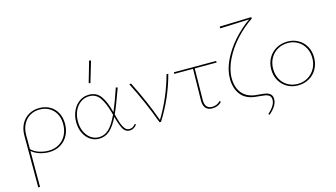

<svg xmlns="http://www.w3.org/2000/svg" viewBox="-105 -1089 3071 1755"><g transform="rotate(-15 1430.5 -211.0)"><path d="M456 -210Q456 -150 430.5 -101.5Q405 -53 358 -25Q311 3 249 3Q204 3 160 -11Q116 -25 86 -52V288L69 289V-200Q69 -264 94.5 -311.5Q120 -359 164.5 -384.5Q209 -410 264 -410Q321 -410 364.5 -385Q408 -360 432 -315Q456 -270 456 -210ZM439 -211Q439 -295 390 -345.5Q341 -396 263 -396Q213 -396 173 -372.5Q133 -349 109.5 -305Q86 -261 86 -202V-69Q114 -41 158 -26Q202 -11 248 -11Q306 -11 349.5 -37.5Q393 -64 416 -109.5Q439 -155 439 -211Z M776 -508 761 -513 818 -711 835 -707ZM1081 -36Q1069 -18 1050.5 -7.5Q1032 3 1012 3Q971 3 949.5 -36Q928 -75 907 -154Q867 -73 824 -35Q781 3 722 3Q676 3 638.5 -23Q601 -49 579.5 -94.5Q558 -140 558 -198Q558 -257 581 -305.5Q604 -354 644 -382Q684 -410 735 -410Q806 -410 845 -356Q884 -302 909 -204L911 -198Q946 -280 990 -410L1007 -406Q950 -246 917 -175Q932 -116 943 -84.5Q954 -53 971 -32Q988 -11 1013 -11Q1048 -11 1070 -43ZM901 -176 895 -199Q869 -294 833 -345Q797 -396 734 -396Q690 -396 653.5 -371Q617 -346 596 -301Q575 -256 575 -199Q575 -145 594.5 -102.5Q614 -60 648 -35.5Q682 -11 724 -11Q778 -11 819 -49.5Q860 -88 901 -176Z M1486 -407Q1429 -191 1308 0H1294Q1219 -206 1117 -406L1134 -409Q1238 -202 1303 -19Q1413 -199 1469 -407Z M1728 -95Q1727 -55 1744 -33Q1761 -11 1796 -11Q1818 -11 1838.5 -19.5Q1859 -28 1874 -45L1884 -36Q1868 -17 1844.5 -7Q1821 3 1793 3Q1752 3 1731 -22.5Q1710 -48 1711 -94L1716 -392H1538L1539 -407H1939V-392H1732Z M2239 -9Q2279 -6 2303 -1Q2327 4 2344 20Q2361 36 2361 67Q2361 129 2283 195L2274 185Q2345 123 2345 69Q2345 43 2330 30Q2315 17 2292.5 13Q2270 9 2233 6L2201 3Q2106 -8 2062 -68.5Q2018 -129 2018 -216Q2018 -301 2061 -390.5Q2104 -480 2174.5 -559Q2245 -638 2328 -696L2052 -685L2051 -702L2352 -711L2354 -697Q2269 -641 2196 -561Q2123 -481 2079 -390.5Q2035 -300 2035 -217Q2035 -131 2078 -77Q2121 -23 2205 -12Z M2405 -201Q2405 -261 2432 -308.5Q2459 -356 2507 -383Q2555 -410 2614 -410Q2670 -410 2715.5 -383.5Q2761 -357 2786.5 -311Q2812 -265 2812 -207Q2812 -147 2785.5 -99Q2759 -51 2711.5 -24Q2664 3 2605 3Q2548 3 2502.5 -23.5Q2457 -50 2431 -96.5Q2405 -143 2405 -201ZM2795 -206Q2795 -260 2771.5 -303.5Q2748 -347 2706.5 -371.5Q2665 -396 2613 -396Q2559 -396 2515.5 -371Q2472 -346 2447.5 -301.5Q2423 -257 2423 -202Q2423 -147 2446.5 -103.5Q2470 -60 2512 -35.5Q2554 -11 2606 -11Q2660 -11 2703 -36.5Q2746 -62 2770.5 -106.5Q2795 -151 2795 -206Z"/></g></svg>

Font: Ysabeau Infant Thin
Style: Regular
Weight: 200
Designer: Christian Thalmann (Catharsis Fonts)
Version: Version 0.003